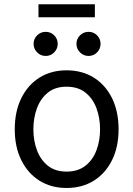

<svg xmlns="http://www.w3.org/2000/svg" viewBox="-20 -890 640 921"><path d="M299.3 11.7Q225.1 11.7 169.2 -23.4Q113.3 -58.6 82 -122.1Q50.8 -185.5 50.8 -269.5Q50.8 -355 82 -418.7Q113.3 -482.4 169.2 -517.6Q225.1 -552.7 299.3 -552.7Q374 -552.7 430.2 -517.6Q486.3 -482.4 517.6 -418.7Q548.8 -355 548.8 -269.5Q548.8 -185.5 517.6 -122.1Q486.3 -58.6 430.2 -23.4Q374 11.7 299.3 11.7ZM299.3 -66.9Q354.5 -66.9 390.1 -95.2Q425.8 -123.5 442.9 -169.7Q460 -215.8 460 -269.5Q460 -323.7 442.9 -370.4Q425.8 -417 390.1 -445.6Q354.5 -474.1 299.3 -474.1Q244.6 -474.1 209.5 -445.6Q174.3 -417 157.2 -370.6Q140.1 -324.2 140.1 -269.5Q140.1 -215.8 157.2 -169.7Q174.3 -123.5 209.5 -95.2Q244.6 -66.9 299.3 -66.9ZM404.8 -621.6Q380.9 -621.6 363.8 -638.7Q346.7 -655.8 346.7 -679.7Q346.7 -703.6 363.8 -720.5Q380.9 -737.3 404.8 -737.3Q428.7 -737.3 445.6 -720.5Q462.4 -703.6 462.4 -679.7Q462.4 -655.8 445.6 -638.7Q428.7 -621.6 404.8 -621.6ZM199.2 -621.6Q175.3 -621.6 158.2 -638.7Q141.1 -655.8 141.1 -679.7Q141.1 -703.6 158.2 -720.5Q175.3 -737.3 199.2 -737.3Q223.1 -737.3 240 -720.5Q256.8 -703.6 256.8 -679.7Q256.8 -655.8 240 -638.7Q223.1 -621.6 199.2 -621.6ZM435.1 -869.6V-807.1H164.6V-869.6Z"/></svg>

Font: Atlassian Sans
Style: Regular
Weight: 400
Designer: Rasmus Andersson
Foundry: Modifications by Atlassian Pty Ltd, manufactured by rsms
Version: Version 4.001;git-9221beed3